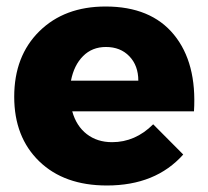

<svg xmlns="http://www.w3.org/2000/svg" viewBox="-20 -567 643 593"><path d="M306.2 -546.9Q445.8 -546.9 517.1 -460Q588.4 -373 579.1 -223.1H203.1Q215.8 -177.7 248 -152.8Q280.3 -127.9 326.2 -127.9Q397.9 -127.9 453.1 -183.1L545.9 -89.8Q460.9 5.9 310.1 5.9Q178.2 5.9 101.1 -68.8Q23.9 -143.6 23.9 -268.1Q23.9 -394 101.6 -470.5Q179.2 -546.9 306.2 -546.9ZM199.2 -317.9H407.2Q407.2 -364.3 379.6 -393.1Q352.1 -421.9 307.1 -421.9Q264.6 -421.9 236.6 -393.8Q208.5 -365.7 199.2 -317.9Z"/></svg>

Font: Montserrat-Arabic
Style: Bold
Weight: 700
Designer: Mohamed Gaber
Foundry: Kief Type Foundry
Version: Version 5.008;PS 005.008;hotconv 1.0.88;makeotf.lib2.5.64775